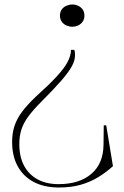

<svg xmlns="http://www.w3.org/2000/svg" viewBox="-20 -620 550 855"><path d="M243 215Q178 215 131.5 191Q85 167 59.5 121.5Q34 76 34 12Q34 -27 44.5 -59Q55 -91 78 -122Q101 -153 140 -190Q199 -243 233 -280Q267 -317 281.5 -345Q296 -373 296 -398H311Q313 -392 313.5 -385.5Q314 -379 314 -373Q314 -351 300 -325Q286 -299 253 -261Q220 -223 164 -167Q127 -130 105.5 -100.5Q84 -71 75 -42Q66 -13 66 22Q66 78 87 117.5Q108 157 147 178.5Q186 200 241 200Q333 200 386.5 154.5Q440 109 441 25L442 -62H453L483 120Q452 148 416.5 169.5Q381 191 338.5 203Q296 215 243 215ZM302 -600Q315 -600 327.5 -594.5Q340 -589 348 -578Q356 -567 356 -550Q356 -535 348 -523.5Q340 -512 327.5 -506.5Q315 -501 302 -501Q289 -501 276 -506.5Q263 -512 255 -523.5Q247 -535 247 -550Q247 -567 255 -578Q263 -589 276 -594.5Q289 -600 302 -600Z"/></svg>

Font: Kalnia Thin ExtraLight
Style: Regular
Weight: 250
Version: Version 1.105